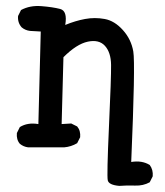

<svg xmlns="http://www.w3.org/2000/svg" viewBox="-20 -481 540 628"><path d="M370.1 127Q335.9 124 332.5 108.9Q329.1 93.8 336.4 -66.9Q343.8 -227.5 343.3 -268.6Q342.8 -309.6 323.2 -331.1Q303.7 -352.5 267.1 -344.7Q230.5 -336.9 187.5 -293.9L181.6 -75.2L212.9 -77.1L232.4 -67.4Q244.1 -53.7 242.2 -32.2L232.4 -12.7Q212.9 -1 189.5 1H72.3Q56.6 -1 44.9 -10.7Q33.2 -24.4 35.2 -45.9L44.9 -65.4Q70.3 -81.1 105.5 -75.2L113.3 -377.9L78.1 -379.9Q62.5 -381.8 50.8 -391.6Q37.1 -407.2 39.1 -428.7L48.8 -448.2Q78.1 -463.9 115.2 -460.9Q152.3 -458 176.8 -451.7Q201.2 -445.3 193.4 -399.4Q226.6 -413.1 258.3 -418.9Q290 -424.8 322.3 -418.9Q354.5 -413.1 381.8 -382.8Q409.2 -352.5 416 -312.5Q422.9 -272.5 409.2 48.8Q444.3 43 469.7 58.6Q481.4 74.2 479.5 95.7L469.7 115.2Q448.2 127 421.9 126Q395.5 125 370.1 127Z"/></svg>

Font: JasonHandwriting2
Style: Regular
Weight: 400
Version: Version 1.05.10